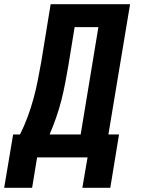

<svg xmlns="http://www.w3.org/2000/svg" viewBox="-55 -755 675 921"><path d="M-35 146 8 -110H41Q62 -152 78 -195.5Q94 -239 106 -283Q118 -327 126.5 -371Q135 -415 143 -459L188 -735H569L465 -110H516L474 146H340L365 0H123L99 146ZM183 -110H332L417 -625H303L273 -441Q266 -400 258 -358Q250 -316 239.5 -274.5Q229 -233 214.5 -191.5Q200 -150 183 -110Z"/></svg>

Font: Iosevka SS04 XBd Ex
Style: Italic
Weight: 800
Width: 7
Italic angle: -9°
Monospace: yes
Designer: Belleve Invis
Foundry: Belleve Invis
Version: Version 19.0.0; ttfautohint (v1.8.4)